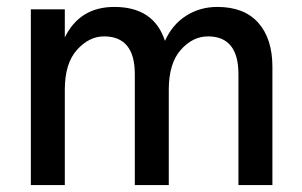

<svg xmlns="http://www.w3.org/2000/svg" viewBox="-20 -534 870 554"><path d="M766 0H668V-320Q668 -429 580 -429Q536 -429 501.5 -390Q467 -351 467 -275V0H369V-320Q369 -429 280 -429Q237 -429 202 -390Q167 -351 167 -275V0H69V-507H167V-426Q210 -514 310 -514Q424 -514 456 -416Q477 -463 517 -488.5Q557 -514 607 -514Q685 -514 725.5 -468Q766 -422 766 -341Z"/></svg>

Font: Hind Colombo Medium
Style: Regular
Weight: 500
Designer: Jyotish Sonowal, Aditi Pimprikar
Foundry: Indian Type Foundry
Version: Version 1.000;PS 1.0;hotconv 1.0.86;makeotf.lib2.5.63406; tt